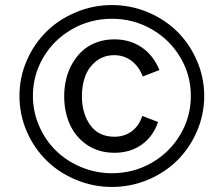

<svg xmlns="http://www.w3.org/2000/svg" viewBox="-20 -721 876 752"><path d="M779.8 -345.2Q779.8 -272.5 751.2 -206.5Q722.7 -140.6 674.3 -92.8Q626 -44.9 559.1 -16.8Q492.2 11.2 418.5 11.2Q344.7 11.2 277.6 -16.8Q210.4 -44.9 161.9 -92.8Q113.3 -140.6 84.7 -206.5Q56.2 -272.5 56.2 -345.2Q56.2 -418 84.7 -483.6Q113.3 -549.3 161.9 -597.2Q210.4 -645 277.6 -673.1Q344.7 -701.2 418.5 -701.2Q492.2 -701.2 559.1 -673.1Q626 -645 674.3 -597.2Q722.7 -549.3 751.2 -483.4Q779.8 -417.5 779.8 -345.2ZM418.5 -42.5Q502.4 -42.5 573.5 -83Q644.5 -123.5 686 -193.4Q727.5 -263.2 727.5 -345.2Q727.5 -427.2 686 -496.8Q644.5 -566.4 573.5 -606.9Q502.4 -647.5 418.5 -647.5Q334 -647.5 262.7 -606.9Q191.4 -566.4 150.1 -496.8Q108.9 -427.2 108.9 -345.2Q108.9 -283.7 133.3 -227.5Q157.7 -171.4 199.2 -130.9Q240.7 -90.3 298.1 -66.4Q355.5 -42.5 418.5 -42.5ZM428.7 -122.6Q366.7 -122.6 321.3 -153.3Q275.9 -184.1 253.7 -233.6Q231.4 -283.2 231.4 -344.2Q231.4 -378.4 239 -410.6Q246.6 -442.9 262.7 -471.2Q278.8 -499.5 301.5 -520.8Q324.2 -542 356.7 -554.4Q389.2 -566.9 427.7 -566.9Q488.3 -566.9 534.2 -536.1Q580.1 -505.4 604.5 -446.8L539.1 -421.4Q524.9 -460 495.4 -482.4Q465.8 -504.9 427.7 -504.9Q386.2 -504.9 356.4 -481.2Q326.7 -457.5 313.7 -422.1Q300.8 -386.7 300.8 -344.2Q300.8 -276.9 333.3 -231.2Q365.7 -185.5 428.2 -185.5Q467.8 -185.5 496.6 -207.3Q525.4 -229 537.1 -267.1L599.1 -243.2Q579.6 -186 534.7 -154.3Q489.7 -122.6 428.7 -122.6Z"/></svg>

Font: HK Grotesk Medium Legacy
Style: Regular
Weight: 500
Designer: Alfredo Marco Pradil
Foundry: Hanken Design Co.
Version: Version 2.022;PS 002.022;hotconv 1.0.88;makeotf.lib2.5.64775